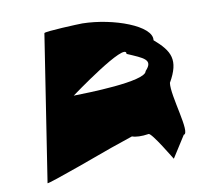

<svg xmlns="http://www.w3.org/2000/svg" viewBox="-66 -637 774 703"><g transform="rotate(-10 320.5 -285.0)"><path d="M56 -8C55 -2 308 -95 308 -95L390 -123C403 -118 426 -117 451 -121C462 -126 529 -11 527 -16L578 -96C605 -98 554 -245 561 -292C606 -370 587 -406 529 -456C537 -509 398 -560 283 -562C271 -562 141 -557 140 -551ZM206 -307C206 -307 430 -472 423 -424C483 -398 516 -387 481 -350C475 -312 252 -308 206 -307Z"/></g></svg>

Font: Ampere
Style: SCSuExtIta
Weight: 400
Version: Version 1